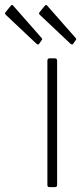

<svg xmlns="http://www.w3.org/2000/svg" viewBox="-104 -770 346 790"><path d="M131 -12Q131 -5 129 -2.5Q127 0 119 0H102Q95 0 93 -2Q91 -4 91 -10V-520Q91 -530 100 -530H122Q131 -530 131 -520ZM-59 -747Q-54 -752 -50 -747L67 -614Q72 -609 67 -604L58 -591Q56 -587 53 -587Q50 -587 46 -590L-78 -707Q-83 -712 -83.5 -714Q-84 -716 -81 -720ZM81 -747Q86 -752 90 -747L207 -614Q212 -609 207 -604L198 -591Q196 -587 193 -587Q190 -587 186 -590L62 -707Q57 -712 56.5 -714Q56 -716 59 -720Z"/></svg>

Font: Libre Franklin Thin
Style: Regular
Weight: 100
Designer: Pablo Impallari, Rodrigo Fuenzalida, Nhung Nguyen
Foundry: Impallari Type
Version: Version 3.000